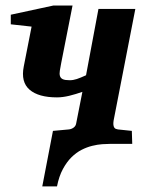

<svg xmlns="http://www.w3.org/2000/svg" viewBox="-20 -520 540 694"><path d="M132.8 153.8 171.4 -46.9 229 -52.2Q238.3 -53.2 246.1 -58.8Q253.9 -64.5 255.4 -74.2L277.8 -188Q254.4 -179.7 230.5 -173.8Q206.5 -168 186 -168Q119.1 -168 86.9 -195.8Q54.7 -223.6 65.9 -279.8L94.2 -423.8L19 -432.1V-466.8L172.9 -500H242.2L201.2 -292Q198.2 -276.4 196.3 -264.6Q194.3 -252.9 196.8 -245.1Q199.2 -237.3 207.3 -233.6Q215.3 -230 231.9 -230Q244.6 -230 257.8 -234.4Q271 -238.8 291 -248L335.9 -487.8H469.2L390.6 -84Q389.2 -74.7 389.9 -68.8Q390.6 -63 392.8 -59.3Q395 -55.7 398.7 -54.2Q402.3 -52.7 406.2 -52.2L456.5 -46.9L458 0H378.9Q366.2 0 349.4 1.2Q332.5 2.4 313.5 7.1Q294.4 11.7 275.1 21.5Q255.9 31.2 238.5 48.3Q221.2 65.4 207.3 91.1Q193.4 116.7 186 153.8Z"/></svg>

Font: Charis SIL CyrE
Style: Bold Italic
Weight: 700
Italic angle: -11°
Foundry: SIL International
Version: Version 5.000